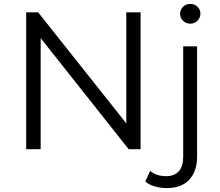

<svg xmlns="http://www.w3.org/2000/svg" viewBox="-20 -763 1127 982"><path d="M699 -700V0H638L188 -568V0H114V-700H175L626 -132V-700ZM723 165 748 111Q779 138 830 138Q872 138 894.5 113Q917 88 917 39V-526H988V39Q988 113 948 156Q908 199 834 199Q801 199 771.5 190.5Q742 182 723 165ZM901 -693Q901 -713 916 -728Q931 -743 953 -743Q975 -743 990 -728.5Q1005 -714 1005 -694Q1005 -672 990 -657Q975 -642 953 -642Q931 -642 916 -657Q901 -672 901 -693Z"/></svg>

Font: Montserrat-Regular
Style: Regular
Weight: 400
Version: Version 7.200